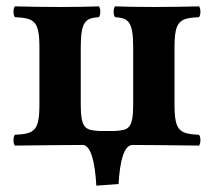

<svg xmlns="http://www.w3.org/2000/svg" viewBox="-20 -456 673 604"><path d="M397 0C397 0 563 1 606 2C612 -4 612 -26 606 -32C545 -35 529 -44 529 -127V-307C529 -390 545 -399 606 -402C612 -408 612 -430 606 -436C564 -435 519 -434 464 -434C416 -434 365 -435 342 -436C336 -430 336 -408 342 -402C383 -399 399 -390 399 -307V-127C399 -49 383 -47 342 -44H291C250 -47 234 -50 234 -127V-307C234 -390 250 -399 291 -402C297 -408 297 -430 291 -436C268 -435 217 -434 169 -434C114 -434 69 -435 27 -436C21 -430 21 -408 27 -402C88 -399 104 -390 104 -307V-127C104 -44 88 -35 27 -32C21 -26 21 -4 27 2C70 1 240 0 240 0C266 0 279 55 283 128L353 123C357 51 370 0 397 0Z"/></svg>

Font: Libertinus Serif
Style: Bold
Weight: 700
Designer: Philipp H. Poll, Khaled Hosny
Foundry: Caleb Maclennan
Version: Version 7.050;RELEASE